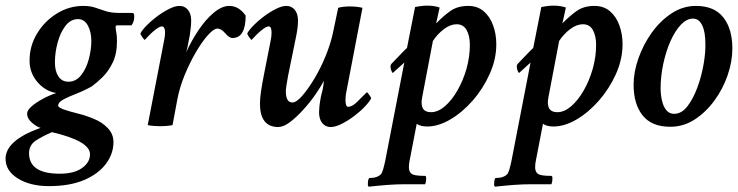

<svg xmlns="http://www.w3.org/2000/svg" viewBox="-24 -453 2671 695"><path d="M153.3 220.7Q85 220.7 40.5 192.9Q-3.9 165 -3.9 122.1Q-3.9 54.7 123 9.8Q110.4 6.8 92.3 -8.3Q74.2 -23.4 74.2 -42Q74.2 -53.7 90.3 -67.9Q106.4 -82 130.9 -95.2Q155.3 -108.4 179.7 -116.2Q139.6 -123 111.3 -156.2Q83 -189.5 83 -233.4Q83 -287.1 110.4 -332Q137.7 -377 182.1 -404.3Q226.6 -431.6 277.3 -431.6Q302.7 -431.6 320.8 -425.3Q338.9 -418.9 358.9 -412.6Q378.9 -406.2 408.2 -406.2H455.1Q461.9 -406.2 461.9 -395.5Q462.9 -376 452.1 -361.3H400.4Q394.5 -361.3 394.5 -355.5Q394.5 -348.6 397 -335.9Q399.4 -323.2 399.4 -304.7Q399.4 -257.8 383.8 -226.1Q368.2 -194.3 347.2 -173.8Q326.2 -153.3 308.6 -140.6Q283.2 -126 254.4 -114.7Q225.6 -103.5 206.1 -93.3Q186.5 -83 186.5 -70.3Q186.5 -64.5 207 -56.6Q233.4 -47.9 259.8 -41.5Q286.1 -35.2 316.4 -22.5Q345.7 -10.7 366.2 10.7Q386.7 32.2 386.7 61.5Q386.7 103.5 359.4 140.1Q332 176.8 280.3 198.7Q228.5 220.7 153.3 220.7ZM223.6 -157.2Q251 -157.2 269.5 -180.7Q288.1 -204.1 297.4 -238.8Q306.6 -273.4 306.6 -304.7Q306.6 -337.9 293.9 -360.8Q281.2 -383.8 258.8 -383.8Q231.4 -383.8 212.9 -359.4Q194.3 -335 184.6 -298.8Q174.8 -262.7 174.8 -226.6Q174.8 -195.3 187.5 -176.3Q200.2 -157.2 223.6 -157.2ZM192.4 175.8Q244.1 175.8 272.9 155.3Q301.8 134.8 301.8 105.5Q301.8 57.6 164.1 25.4Q133.8 38.1 107.4 54.7Q81.1 71.3 81.1 101.6Q81.1 175.8 192.4 175.8Z M556.6 3.9Q544.9 3.9 533.2 2.9Q521.5 2 510.7 0L569.3 -302.7Q575.2 -331.1 572.8 -344.2Q570.3 -357.4 562.5 -357.4Q554.7 -357.4 542.5 -348.6Q530.3 -339.8 518.6 -328.1Q506.8 -316.4 500 -308.6Q498 -308.6 491.2 -318.4Q484.4 -328.1 484.4 -332Q490.2 -343.8 506.3 -360.4Q522.5 -377 543.9 -393.1Q565.4 -409.2 587.4 -420.4Q609.4 -431.6 626 -431.6Q644.5 -431.6 656.2 -417.5Q668 -403.3 668 -378.9Q668 -366.2 666.5 -353Q665 -339.8 663.1 -326.2Q658.2 -298.8 654.8 -283.2Q651.4 -267.6 650.4 -264.6Q668.9 -305.7 694.8 -344.2Q720.7 -382.8 750 -407.2Q779.3 -431.6 805.7 -431.6Q840.8 -431.6 865.2 -396.5Q865.2 -315.4 817.4 -315.4Q805.7 -315.4 791 -333Q776.4 -349.6 762.7 -349.6Q750 -349.6 728.5 -325.7Q707 -301.8 684.6 -263.2Q662.1 -224.6 644 -180.2Q626 -135.7 618.2 -94.7L600.6 0Q589.8 2 578.6 2.9Q567.4 3.9 556.6 3.9Z M983.4 6.8Q917 6.8 917 -78.1Q917 -96.7 920.9 -123Q924.8 -149.4 931.6 -183.6L955.1 -302.7Q957 -311.5 958 -319.3Q959 -327.1 959 -334Q959 -357.4 949.2 -357.4Q941.4 -357.4 929.2 -348.6Q917 -339.8 905.3 -328.1Q893.6 -316.4 886.7 -308.6Q884.8 -308.6 877.9 -318.4Q871.1 -328.1 871.1 -332Q877 -343.8 893.1 -360.4Q909.2 -377 930.7 -393.1Q952.1 -409.2 974.1 -420.4Q996.1 -431.6 1012.7 -431.6Q1031.2 -431.6 1043 -417.5Q1054.7 -403.3 1054.7 -378.9Q1054.7 -352.5 1046.9 -316.4L1018.6 -177.7Q1014.6 -156.2 1012.7 -143.1Q1010.7 -129.9 1010.7 -123Q1010.7 -82 1034.2 -82Q1048.8 -82 1069.8 -106Q1090.8 -129.9 1113.8 -168Q1136.7 -206.1 1154.8 -250.5Q1172.9 -294.9 1181.6 -335.9L1200.2 -424.8Q1217.8 -429.7 1243.2 -429.7Q1266.6 -429.7 1288.1 -424.8L1228.5 -114.3Q1227.5 -109.4 1227.1 -103.5Q1226.6 -97.7 1226.6 -90.8Q1226.6 -66.4 1236.3 -66.4Q1251 -66.4 1269.5 -85Q1288.1 -103.5 1303.7 -119.1Q1305.7 -119.1 1312.5 -109.9Q1319.3 -100.6 1319.3 -96.7Q1313.5 -85 1296.9 -67.4Q1280.3 -49.8 1258.3 -33.2Q1236.3 -16.6 1213.4 -4.9Q1190.4 6.8 1172.9 6.8Q1154.3 6.8 1142.6 -7.3Q1130.9 -21.5 1130.9 -46.9Q1130.9 -54.7 1132.3 -68.8Q1133.8 -83 1137.7 -103.5Q1145.5 -131.8 1147 -146.5Q1148.4 -161.1 1148.4 -161.1Q1137.7 -139.6 1117.7 -110.8Q1097.7 -82 1073.2 -55.2Q1048.8 -28.3 1025.4 -10.7Q1002 6.8 983.4 6.8Z M1311.5 222.7Q1307.6 221.7 1307.6 214.8Q1307.6 196.3 1312.5 191.4Q1343.8 191.4 1356.4 175.8Q1362.3 167 1370.1 130.9L1439.5 -226.6L1397.5 -188.5Q1389.6 -199.2 1389.6 -212.9Q1389.6 -218.8 1394.5 -223.6Q1417 -247.1 1430.7 -261.2Q1444.3 -275.4 1449.2 -279.3L1478.5 -427.7Q1489.3 -429.7 1500.5 -431.2Q1511.7 -432.6 1522.5 -432.6Q1547.9 -432.6 1567.4 -425.8L1554.7 -368.2Q1581.1 -395.5 1606.9 -413.6Q1632.8 -431.6 1670.9 -431.6Q1704.1 -431.6 1726.6 -412.6Q1749 -393.6 1760.7 -361.8Q1772.5 -330.1 1772.5 -293Q1772.5 -238.3 1748.5 -185.1Q1724.6 -131.8 1687 -88.9Q1649.4 -45.9 1606 -20.5Q1562.5 4.9 1522.5 4.9Q1498 4.9 1484.4 -4.9L1459 127Q1456.1 139.6 1456.1 151.4Q1456.1 174.8 1473.6 179.7Q1486.3 183.6 1514.6 183.6Q1518.6 183.6 1518.6 192.4Q1518.6 207 1514.6 213.9H1442.4Q1412.1 213.9 1379.4 216.3Q1346.7 218.8 1311.5 222.7ZM1536.1 -46.9Q1561.5 -46.9 1586.4 -68.4Q1611.3 -89.8 1631.8 -125.5Q1652.3 -161.1 1664.6 -204.1Q1676.8 -247.1 1676.8 -291Q1676.8 -323.2 1665 -344.2Q1653.3 -365.2 1628.9 -365.2Q1606.4 -365.2 1583 -347.7Q1559.6 -330.1 1543 -304.7L1503.9 -99.6Q1494.1 -46.9 1536.1 -46.9Z M1768.6 222.7Q1764.6 221.7 1764.6 214.8Q1764.6 196.3 1769.5 191.4Q1800.8 191.4 1813.5 175.8Q1819.3 167 1827.1 130.9L1896.5 -226.6L1854.5 -188.5Q1846.7 -199.2 1846.7 -212.9Q1846.7 -218.8 1851.6 -223.6Q1874 -247.1 1887.7 -261.2Q1901.4 -275.4 1906.2 -279.3L1935.5 -427.7Q1946.3 -429.7 1957.5 -431.2Q1968.8 -432.6 1979.5 -432.6Q2004.9 -432.6 2024.4 -425.8L2011.7 -368.2Q2038.1 -395.5 2064 -413.6Q2089.8 -431.6 2127.9 -431.6Q2161.1 -431.6 2183.6 -412.6Q2206.1 -393.6 2217.8 -361.8Q2229.5 -330.1 2229.5 -293Q2229.5 -238.3 2205.6 -185.1Q2181.6 -131.8 2144 -88.9Q2106.4 -45.9 2063 -20.5Q2019.5 4.9 1979.5 4.9Q1955.1 4.9 1941.4 -4.9L1916 127Q1913.1 139.6 1913.1 151.4Q1913.1 174.8 1930.7 179.7Q1943.4 183.6 1971.7 183.6Q1975.6 183.6 1975.6 192.4Q1975.6 207 1971.7 213.9H1899.4Q1869.1 213.9 1836.4 216.3Q1803.7 218.8 1768.6 222.7ZM1993.2 -46.9Q2018.6 -46.9 2043.5 -68.4Q2068.4 -89.8 2088.9 -125.5Q2109.4 -161.1 2121.6 -204.1Q2133.8 -247.1 2133.8 -291Q2133.8 -323.2 2122.1 -344.2Q2110.4 -365.2 2085.9 -365.2Q2063.5 -365.2 2040 -347.7Q2016.6 -330.1 2000 -304.7L1960.9 -99.6Q1951.2 -46.9 1993.2 -46.9Z M2402.3 5.9Q2335 5.9 2302.2 -35.2Q2269.5 -76.2 2269.5 -146.5Q2269.5 -192.4 2287.1 -242.2Q2304.7 -292 2335.4 -335Q2366.2 -377.9 2407.2 -404.8Q2448.2 -431.6 2495.1 -431.6Q2561.5 -431.6 2594.2 -390.1Q2627 -348.6 2627 -277.3Q2627 -230.5 2609.9 -180.7Q2592.8 -130.9 2562 -88.9Q2531.2 -46.9 2490.7 -20.5Q2450.2 5.9 2402.3 5.9ZM2416 -41Q2443.4 -41 2464.4 -68.4Q2485.4 -95.7 2500.5 -136.7Q2515.6 -177.7 2522.9 -220.7Q2530.3 -263.7 2529.3 -294.9Q2529.3 -337.9 2517.6 -361.8Q2505.9 -385.7 2484.4 -385.7Q2461.9 -385.7 2440.9 -363.8Q2419.9 -341.8 2403.3 -304.7Q2386.7 -267.6 2377 -222.2Q2367.2 -176.8 2367.2 -130.9Q2368.2 -88.9 2380.9 -64.9Q2393.6 -41 2416 -41Z"/></svg>

Font: Crimson Text SemiBold
Style: Italic
Weight: 600
Italic angle: -11°
Designer: Sebastian Kosch
Foundry: Sebastian Kosch
Version: Version 1.100; ttfautohint (v1.8.4)